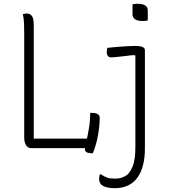

<svg xmlns="http://www.w3.org/2000/svg" viewBox="-20 -777 890 1007"><path d="M143 0Q135 0 128 -4Q121 -8 116.5 -15.5Q112 -23 109.5 -32.5Q107 -42 107 -53Q107 -96 107 -140.5Q107 -185 107 -230.5Q107 -276 107 -322Q107 -368 107 -414Q107 -460 107 -507Q107 -554 107 -600Q107 -636 106 -656.5Q105 -677 100 -703Q103 -704 106 -704.5Q109 -705 112 -705.5Q115 -706 119 -706Q137 -706 145 -696Q153 -686 155 -672.5Q157 -659 157 -646Q157 -596 157 -546.5Q157 -497 157 -447Q157 -397 157 -348Q157 -299 157 -249Q157 -199 157 -149.5Q157 -100 157 -50H446Q452 -50 456.5 -46.5Q461 -43 464 -36.5Q467 -30 468 -20.5Q469 -11 469 0ZM453 -185Q455 -185 456.5 -185Q458 -185 460 -185Q462 -185 463 -185Q474 -185 483 -182.5Q492 -180 497.5 -174.5Q503 -169 503 -160Q503 -138 500.5 -114Q498 -90 493.5 -65Q489 -40 482 -16.5Q475 7 467 27Q454 27 444 25Q434 23 429.5 18Q425 13 425 4Q426 -5 432.5 -33Q439 -61 446 -101Q453 -141 453 -185ZM690 -536Q705 -536 716 -534Q727 -532 733.5 -527Q740 -522 740 -513Q740 -457 740 -406Q740 -355 740 -305Q740 -255 740 -205.5Q740 -156 740 -105Q740 -54 740 2Q740 49 730.5 87.5Q721 126 701.5 153.5Q682 181 652 195.5Q622 210 580 210Q559 210 540.5 205.5Q522 201 511 191Q505 185 502.5 177Q500 169 500 160Q500 152 501 146.5Q502 141 504 137H509Q528 150 543.5 155Q559 160 585 160Q604 160 620.5 154Q637 148 650 138Q666 119 674.5 98.5Q683 78 686.5 52.5Q690 27 690 -6Q690 -71 690 -130Q690 -189 690 -245.5Q690 -302 690 -361Q690 -420 690 -485L684 -488Q665 -487 647.5 -484.5Q630 -482 614 -480.5Q598 -479 585 -477.5Q572 -476 563 -476Q552 -476 546 -483Q540 -490 540 -506Q540 -512 541 -517Q542 -522 543 -526Q560 -528 577.5 -529.5Q595 -531 614 -532.5Q633 -534 652 -535Q671 -536 690 -536ZM675 -754Q678 -755 681.5 -755.5Q685 -756 688.5 -756.5Q692 -757 696.5 -757Q701 -757 705 -757Q729 -757 742 -748Q755 -739 755 -722V-670Q752 -669 748.5 -668.5Q745 -668 741.5 -667.5Q738 -667 734 -667Q730 -667 725 -667Q710 -667 698.5 -671Q687 -675 681 -683Q675 -691 675 -702Z"/></svg>

Font: Recursive Casual Light
Style: Regular
Weight: 300
Version: Version 1.047